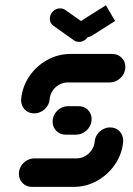

<svg xmlns="http://www.w3.org/2000/svg" viewBox="-20 -729 517 749"><path d="M409.6 -231.9Q424.8 -231.9 436.9 -224.4Q448.9 -217 455.2 -204.3Q461.5 -191.5 460.4 -176.3Q456.3 -128.5 428.9 -88Q401.5 -47.4 358.9 -23.7Q316.3 0 268.1 0H104.8Q83 0 68.3 -14.6Q53.7 -29.3 53.7 -50.7Q53.7 -67 62 -80.9Q70.4 -94.8 84.4 -103Q98.5 -111.1 114.4 -111.1H277.8Q295.6 -111.1 311.5 -119.8Q327.4 -128.5 337.6 -143.5Q347.8 -158.5 349.3 -176.3Q350.4 -191.5 359.1 -204.3Q367.8 -217 381.1 -224.4Q394.4 -231.9 409.6 -231.9ZM337.4 -264.4Q337.4 -248.1 329.1 -234.3Q320.7 -220.4 306.7 -212Q292.6 -203.7 276.7 -203.7H236.3Q214.4 -203.7 199.8 -218.3Q185.2 -233 185.2 -254.4Q185.2 -270.7 193.5 -284.6Q201.9 -298.5 215.9 -306.7Q230 -314.8 245.9 -314.8H286.3Q308.1 -314.8 322.8 -300.4Q337.4 -285.9 337.4 -264.4ZM113.3 -286.7Q98.1 -286.7 86.1 -294.1Q74.1 -301.5 67.8 -314.3Q61.5 -327 62.6 -342.2Q66.7 -390 93.9 -430.6Q121.1 -471.1 163.7 -494.8Q206.3 -518.5 254.4 -518.5H417.8Q439.6 -518.5 454.3 -504.1Q468.9 -489.6 468.9 -468.1Q468.9 -451.9 460.6 -438Q452.2 -424.1 438.1 -415.7Q424.1 -407.4 408.1 -407.4H244.8Q227 -407.4 211.1 -398.7Q195.2 -390 185.2 -375Q175.2 -360 173.7 -342.2Q172.6 -327 163.9 -314.3Q155.2 -301.5 141.9 -294.1Q128.5 -286.7 113.3 -286.7ZM174.4 -655.9Q174.4 -672.2 186.3 -684.3Q198.1 -696.3 214.4 -696.3Q226.3 -696.3 234.8 -690L315.6 -633Q321.9 -628.5 325.2 -621.3Q328.5 -614.1 328.5 -605.9Q328.5 -589.6 316.7 -577.6Q304.8 -565.6 288.5 -565.6Q276.7 -565.6 268.1 -571.9L187.8 -628.9Q181.5 -633.3 178 -640.4Q174.4 -647.4 174.4 -655.9ZM428.9 -647 338.9 -590Q328.5 -583.7 317.4 -583.7Q303 -583.7 293.3 -593.5Q283.7 -603.3 283.7 -617.4Q283.7 -627.8 288.7 -636.7Q293.7 -645.6 302.2 -651.1L393.3 -708.5Z"/></svg>

Font: 26F Galaxy Sans Black
Style: Italic
Weight: 900
Italic angle: -5°
Designer: C₂₉H₂₅N₃O₅
Version: Version 1.200